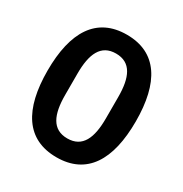

<svg xmlns="http://www.w3.org/2000/svg" viewBox="-168 -839 935 980"><g transform="rotate(30 300.0 -349.0)"><path d="M300 12C478 12 560 -121 560 -349C560 -577 478 -710 300 -710C122 -710 40 -577 40 -349C40 -121 122 12 300 12ZM300 -99C211 -99 180 -171 180 -286V-412C180 -527 211 -599 300 -599C389 -599 420 -527 420 -412V-286C420 -171 389 -99 300 -99Z"/></g></svg>

Font: IBM Plex Thai SemiBold
Style: Regular
Weight: 600
Designer: Mike Abbink, Paul van der Laan, Pieter van Rosmalen, Ben Mitchell, Mark Frömberg
Foundry: Bold Monday
Version: Version 1.0